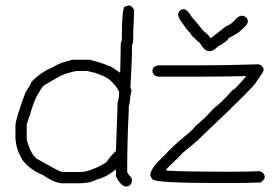

<svg xmlns="http://www.w3.org/2000/svg" viewBox="-20 -680 1017 698"><path d="M448.2 -660.2Q460.4 -660.2 467.8 -642.6Q463.9 -564.9 463.9 -525.4Q460 -519 460 -513.7Q460 -458.5 454.1 -361.3Q458 -355 458 -349.6Q454.1 -336.9 450.2 -298.8Q448.2 -298.8 448.2 -293V-279.3Q442.4 -170.9 442.4 -54.7Q442.4 -51.3 458 -33.2L460 -23.4Q456.5 -2 438.5 -2Q420.4 -2 401.4 -39.1V-64.5Q366.2 -35.2 331.1 -27.3Q308.1 -13.7 266.6 -13.7H208Q180.2 -13.7 133.8 -44.9Q93.3 -60.1 63.5 -95.7Q36.1 -139.2 36.1 -183.6V-222.7Q36.1 -245.6 73.2 -345.7Q94.7 -376.5 94.7 -382.8Q132.3 -420.9 172.9 -435.5Q189.5 -449.7 243.2 -462.9H305.7Q352.5 -451.2 372.1 -441.4Q381.8 -441.4 415 -416L417 -419.9Q418.9 -490.2 418.9 -521.5Q418.9 -522.5 422.9 -535.2Q422.9 -656.2 434.6 -656.2ZM77.1 -226.6V-173.8Q88.4 -125.5 112.3 -103.5Q195.8 -56.6 200.2 -56.6Q203.6 -54.7 208 -54.7H276.4Q313 -57.6 366.2 -89.8Q383.8 -115.2 401.4 -130.9Q407.2 -283.2 407.2 -293V-304.7Q413.1 -324.2 413.1 -345.7Q406.2 -365.2 377.9 -390.6Q366.7 -400.9 323.2 -416Q319.3 -416 297.9 -421.9H256.8Q223.6 -414.6 204.1 -406.2Q175.3 -391.1 139.6 -369.1Q130.9 -362.3 110.4 -324.2Q96.7 -292 88.9 -261.7Q85.9 -256.8 77.1 -226.6ZM920.9 -446.3Q938.5 -439.9 938.5 -424.8Q935.1 -414.6 911.1 -381.8Q909.7 -370.1 717.8 -188.5Q700.7 -169.4 643.6 -124Q643.6 -121.6 585 -65.4V-59.6Q668 -55.7 788.1 -55.7H825.2Q860.8 -55.7 924.8 -57.6Q942.4 -51.3 942.4 -36.1Q942.4 -26.4 926.8 -16.6Q867.2 -14.6 838.9 -14.6H776.4Q543 -14.6 534.2 -28.3Q526.4 -38.6 526.4 -45.9Q529.8 -71.3 575.2 -112.3Q604.5 -145.5 649.4 -182.6Q674.3 -200.7 690.4 -221.7Q726.1 -250.5 756.8 -286.1Q786.1 -307.1 825.2 -352.5Q832 -352.5 874 -401.4V-403.3Q772.5 -401.4 713.9 -401.4H555.7Q534.2 -404.8 534.2 -422.9Q534.2 -438.5 555.7 -442.4H710Q794.4 -442.4 920.9 -446.3ZM648.4 -646.5Q661.1 -646.5 677.7 -617.2Q679.7 -617.2 718.8 -568.4Q744.1 -548.8 744.1 -541Q748 -541 800.8 -584Q818.4 -588.4 841.8 -615.2Q852.1 -623 859.4 -623Q880.9 -619.6 880.9 -601.6Q880.9 -589.4 851.6 -566.4Q851.6 -562.5 810.5 -541Q810.5 -533.2 773.4 -511.7Q754.9 -494.1 744.1 -494.1H738.3Q724.1 -494.1 705.1 -525.4Q702.1 -525.4 685.5 -543Q681.6 -543 668 -564.5Q664.1 -564.5 634.8 -607.4Q627 -621.6 627 -628.9Q633.3 -646.5 648.4 -646.5Z"/></svg>

Font: CEF Fonts CJK
Style: Regular
Weight: 400
Designer: PartyBoss (派对大魔王)
Version: Release 2.25